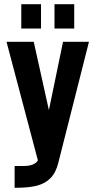

<svg xmlns="http://www.w3.org/2000/svg" viewBox="-20 -725 448 903"><path d="M398.4 -528.3 254.9 38.1Q243.2 86.9 217.8 112.3Q193.4 137.7 153.3 148.4Q115.2 158.2 52.7 158.2H48.8V55.7H90.8Q142.6 55.7 158.2 29.3L10.7 -528.3H138.7L210 -207L276.4 -528.3ZM80.1 -705.1H172.9V-590.8H80.1ZM236.3 -705.1H329.1V-590.8H236.3Z"/></svg>

Font: Dinish Condensed
Style: Bold
Weight: 700
Width: 3
Designer: Bert Driehuis
Foundry: Playbeing
Version: Version 3.006; git-39231f3c-release